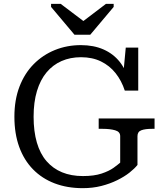

<svg xmlns="http://www.w3.org/2000/svg" viewBox="-20 -963 850 1000"><path d="M368 -782H450L572 -927V-943H532L382 -829L444 -831L296 -943H246V-927ZM696 -254V-104Q681 -85 654.5 -64Q628 -43 590.5 -24.5Q553 -6 508 5.5Q463 17 411 17Q330 17 264.5 -8Q199 -33 152 -81Q105 -129 80 -198Q55 -267 55 -355Q55 -443 81.5 -512Q108 -581 155.5 -629Q203 -677 266 -702.5Q329 -728 401 -728Q468 -728 519 -705.5Q570 -683 603.5 -641Q637 -599 649 -540L621 -565L635 -715H700V-491H630Q613 -543 582 -582Q551 -621 506 -643Q461 -665 402 -665Q346 -665 300.5 -645Q255 -625 222.5 -586Q190 -547 172.5 -489Q155 -431 155 -355Q155 -279 172 -220.5Q189 -162 222.5 -123.5Q256 -85 303.5 -65.5Q351 -46 412 -46Q470 -46 509 -59Q548 -72 571.5 -89Q595 -106 606 -116V-254Q606 -277 579.5 -284.5Q553 -292 515 -292H494V-346H785V-292H771Q736 -292 716 -284.5Q696 -277 696 -254Z"/></svg>

Font: Roboto Serif
Style: Regular
Weight: 400
Designer: Greg Gazdowicz
Foundry: Commercial Type
Version: Version 1.008